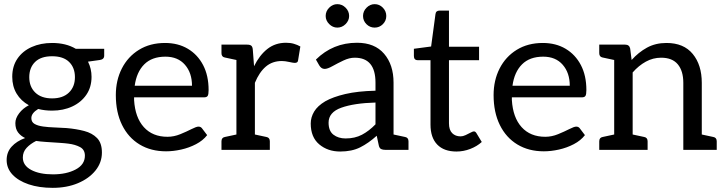

<svg xmlns="http://www.w3.org/2000/svg" viewBox="-20 -722 3486 925"><path d="M231 -515Q298 -515 345 -487H482V-454Q482 -436 461 -433L404 -425Q421 -391 421 -352Q421 -302 396 -265.5Q371 -229 328 -209Q285 -189 231 -189Q213 -189 196.5 -191Q180 -193 164 -197Q131 -177 131 -153Q131 -134 146.5 -125Q162 -116 187.5 -112.5Q213 -109 243 -108Q273 -107 301 -105Q347 -101 385.5 -91Q424 -81 447.5 -57Q471 -33 471 13Q471 61 440 99.5Q409 138 355.5 160.5Q302 183 234 183Q168 183 118 166Q68 149 40 119Q12 89 12 49Q12 11 36 -15.5Q60 -42 101 -57Q80 -67 67 -84Q54 -101 54 -129Q54 -152 72 -176Q90 -200 119 -215Q81 -236 60 -271Q39 -306 39 -352Q39 -403 64 -439.5Q89 -476 132.5 -495.5Q176 -515 231 -515ZM231 -248Q283 -248 312 -276Q341 -304 341 -350Q341 -396 313 -423.5Q285 -451 231 -451Q177 -451 149 -423.5Q121 -396 121 -350Q121 -304 150 -276Q179 -248 231 -248ZM389 28Q389 -1 365.5 -13.5Q342 -26 309 -30Q295 -32 265 -34Q235 -36 204 -38Q173 -40 154 -43Q126 -29 108 -9.5Q90 10 90 37Q90 75 130 96.5Q170 118 235 118Q300 118 344.5 94.5Q389 71 389 28Z M780 7Q707 7 652.5 -26Q598 -59 568 -120Q538 -181 538 -264Q538 -335 567 -392Q596 -449 649.5 -482Q703 -515 775 -515Q838 -515 885 -487Q932 -459 958.5 -408.5Q985 -358 985 -288Q985 -267 980.5 -260Q976 -253 963 -253H626V-240Q631 -156 673 -109.5Q715 -63 787 -63Q818 -63 848.5 -75.5Q879 -88 902.5 -100Q926 -112 936 -112Q947 -112 953 -104L978 -71Q958 -45 924.5 -27.5Q891 -10 853 -1.5Q815 7 780 7ZM629 -309H905Q905 -371 871 -410Q837 -449 777 -449Q712 -449 675 -412Q638 -375 629 -309Z M1047 0V-41Q1047 -59 1063 -62L1119 -74V-433L1063 -445Q1047 -448 1047 -466V-507H1170Q1185 -507 1191 -501.5Q1197 -496 1198 -482L1204 -403Q1230 -456 1268 -486Q1306 -516 1358 -516Q1379 -516 1396 -511Q1413 -506 1427 -498L1416 -431Q1415 -419 1400 -419Q1393 -419 1373 -423.5Q1353 -428 1338 -428Q1292 -428 1260.5 -401Q1229 -374 1208 -323V-74L1264 -62Q1280 -59 1280 -41V0Z M1619 8Q1559 8 1518 -26.5Q1477 -61 1477 -127Q1477 -157 1493.5 -184.5Q1510 -212 1547 -234Q1584 -255 1643.5 -269Q1703 -283 1789 -285V-324Q1789 -444 1689 -444Q1663 -444 1634.5 -430.5Q1606 -417 1582 -403.5Q1558 -390 1544 -390Q1535 -390 1528.5 -395Q1522 -400 1518 -407L1502 -435Q1584 -516 1700 -516Q1785 -516 1830.5 -463Q1876 -410 1876 -324V-74L1932 -62Q1948 -59 1948 -41V0H1837Q1824 0 1816 -4Q1808 -8 1805 -21L1795 -68Q1755 -32 1715 -12Q1675 8 1619 8ZM1645 -55Q1690 -55 1724 -73Q1758 -91 1789 -123V-228Q1685 -225 1624 -203Q1563 -181 1563 -131Q1563 -91 1586.5 -73Q1610 -55 1645 -55ZM1662 -645Q1662 -623 1645 -606Q1628 -589 1605 -589Q1583 -589 1566 -606Q1549 -623 1549 -645Q1549 -668 1566 -685Q1583 -702 1605 -702Q1628 -702 1645 -685Q1662 -668 1662 -645ZM1841 -645Q1841 -622 1824.5 -605.5Q1808 -589 1785 -589Q1762 -589 1745.5 -605.5Q1729 -622 1729 -645Q1729 -668 1746 -685Q1763 -702 1785 -702Q1808 -702 1824.5 -685Q1841 -668 1841 -645Z M2179 8Q2119 8 2086.5 -25.5Q2054 -59 2054 -122V-432H1993Q1974 -432 1974 -452V-487L2057 -498L2078 -654Q2080 -671 2098 -671H2143V-497H2288V-432H2143V-128Q2143 -96 2158.5 -80.5Q2174 -65 2199 -65Q2210 -65 2223 -71Q2236 -77 2247 -83Q2258 -89 2263 -89Q2270 -89 2275 -81L2301 -38Q2278 -17 2245.5 -4.5Q2213 8 2179 8Z M2600 7Q2527 7 2472.5 -26Q2418 -59 2388 -120Q2358 -181 2358 -264Q2358 -335 2387 -392Q2416 -449 2469.5 -482Q2523 -515 2595 -515Q2658 -515 2705 -487Q2752 -459 2778.5 -408.5Q2805 -358 2805 -288Q2805 -267 2800.5 -260Q2796 -253 2783 -253H2446V-240Q2451 -156 2493 -109.5Q2535 -63 2607 -63Q2638 -63 2668.5 -75.5Q2699 -88 2722.5 -100Q2746 -112 2756 -112Q2767 -112 2773 -104L2798 -71Q2778 -45 2744.5 -27.5Q2711 -10 2673 -1.5Q2635 7 2600 7ZM2449 -309H2725Q2725 -371 2691 -410Q2657 -449 2597 -449Q2532 -449 2495 -412Q2458 -375 2449 -309Z M2867 0V-41Q2867 -59 2883 -62L2939 -74V-433L2883 -445Q2867 -448 2867 -466V-507H2992Q3012 -507 3016 -488L3023 -433Q3056 -470 3097 -492.5Q3138 -515 3191 -515Q3274 -515 3317.5 -462Q3361 -409 3361 -323V-74L3417 -62Q3433 -59 3433 -41V0H3272V-323Q3272 -380 3245.5 -412Q3219 -444 3165 -444Q3126 -444 3091.5 -425Q3057 -406 3028 -373V-74L3084 -62Q3100 -59 3100 -41V0Z"/></svg>

Font: Aleo
Style: Regular
Weight: 400
Designer: Alessio Laiso
Foundry: Alessio Laiso
Version: Version 2.001; ttfautohint (v1.8.4.7-5d5b);gftools[0.9.29]